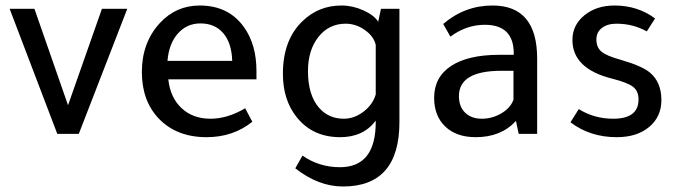

<svg xmlns="http://www.w3.org/2000/svg" viewBox="-20 -486 2469 697"><path d="M266 0H188L15 -454H105L227 -104L350 -454H442Z M911 -198H591Q598 -132 639 -93.5Q680 -55 744 -55Q806 -55 870 -93L896 -44Q826 12 730 12Q620 12 555 -57Q495 -121 495 -225Q495 -331 560 -402Q619 -466 705 -466Q810 -466 866 -387Q911 -324 911 -228ZM588 -265H823Q821 -330 790.5 -365.5Q760 -401 708 -401Q658 -401 625.5 -364Q593 -327 588 -265Z M1344 -43V-48Q1299 12 1215 12Q1114 12 1056 -62Q1007 -124 1007 -218Q1007 -342 1079 -410Q1137 -466 1220 -466Q1260 -466 1299 -448.5Q1338 -431 1353 -407L1363 -454H1430V-43Q1430 191 1225 191Q1136 191 1052 125L1078 79Q1139 121 1214 121Q1344 121 1344 -43ZM1344 -143V-323Q1337 -354 1304.5 -377Q1272 -400 1235 -400Q1174 -400 1136 -352Q1098 -304 1098 -228Q1098 -141 1138 -95Q1173 -55 1228 -55Q1266 -55 1299.5 -80.5Q1333 -106 1344 -143Z M1930 0H1863L1853 -47Q1799 12 1707 12Q1637 12 1596.5 -26.5Q1556 -65 1556 -131Q1556 -206 1617.5 -246.5Q1679 -287 1792 -287H1845V-292Q1845 -396 1740 -396Q1673 -396 1615 -353L1589 -399Q1667 -466 1768 -466Q1930 -466 1930 -273ZM1844 -229H1800Q1646 -229 1646 -137Q1646 -99 1668.5 -77Q1691 -55 1729 -55Q1767 -55 1800 -74.5Q1833 -94 1844 -124Z M2328 -372Q2278 -400 2218 -400Q2185 -400 2165 -384.5Q2145 -369 2145 -343Q2145 -314 2163.5 -298.5Q2182 -283 2233 -269Q2310 -247 2340 -222Q2381 -187 2381 -123Q2381 -62 2336.5 -25Q2292 12 2219 12Q2122 12 2051 -42L2081 -90Q2137 -55 2206 -55Q2298 -55 2298 -125Q2298 -155 2278.5 -170.5Q2259 -186 2204 -200Q2058 -236 2058 -341Q2058 -395 2101.5 -430.5Q2145 -466 2211 -466Q2295 -466 2358 -419Z"/></svg>

Font: TajawalTap Med
Style: Regular
Weight: 500
Designer: Boutros Fonts
Foundry: Created by Boutros International 2017
Version: Version 2.700